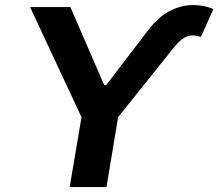

<svg xmlns="http://www.w3.org/2000/svg" viewBox="-20 -756 883 776"><path d="M393.5 -395.7 396.4 -412.3H413L411 -395.7ZM101.5 -727.5H264.4L404.1 -405.5L579.6 -635.1Q619.6 -687.4 664.9 -711Q710.2 -734.6 756 -735.5Q801.8 -736.5 842.5 -719.6L791.9 -606.6Q758.7 -617.9 734.6 -608.4Q710.4 -598.8 682.6 -563.9L457.3 -282.3L410.4 0H261.7L309.4 -282.3Z"/></svg>

Font: Inter Variable
Style: Italic
Weight: 400
Italic angle: -9.39999°
Designer: Rasmus Andersson
Foundry: rsms
Version: Version 4.001;git-9221beed3